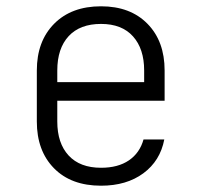

<svg xmlns="http://www.w3.org/2000/svg" viewBox="-20 -580 640 610"><path d="M301 10Q206 10 151.5 -45.5Q97 -101 97 -194V-356Q97 -449 152 -504.5Q207 -560 301 -560Q394 -560 448.5 -504.5Q503 -449 503 -356V-260H162V-194Q162 -125 198 -86Q234 -47 301 -47Q355 -47 389.5 -70.5Q424 -94 436 -137H502Q489 -69 435.5 -29.5Q382 10 301 10ZM162 -319H438V-356Q438 -425 402.5 -464.5Q367 -504 301 -504Q234 -504 198 -465Q162 -426 162 -356Z"/></svg>

Font: Tiny ExtraLight
Style: Regular
Weight: 200
Monospace: yes
Designer: Philipp Nurullin, Konstantin Bulenkov
Foundry: JetBrains
Version: Version 2.251; ttfautohint (v1.8.4.7-5d5b)